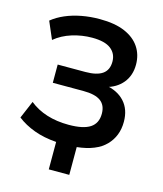

<svg xmlns="http://www.w3.org/2000/svg" viewBox="-127 -809 905 1068"><g transform="rotate(15 325.0 -274.5)"><path d="M256 166V8Q185 3 128 -18Q71 -39 29 -72L72 -173Q115 -138 172 -120Q229 -102 298 -102Q382 -102 421.5 -128Q461 -154 461 -209Q461 -258 429 -281.5Q397 -305 329 -305H153V-410H312Q378 -410 410.5 -433Q443 -456 443 -504Q443 -550 408.5 -577Q374 -604 300 -604Q242 -604 185.5 -586.5Q129 -569 87 -534L44 -634Q76 -660 118 -678Q160 -696 210 -705.5Q260 -715 314 -715Q402 -715 459 -690.5Q516 -666 545 -622.5Q574 -579 574 -522Q574 -459 538.5 -416Q503 -373 441 -358L439 -368Q510 -357 550.5 -313Q591 -269 591 -197Q591 -115 538 -60.5Q485 -6 374 6V166Z"/></g></svg>

Font: Nunito Sans 10pt
Style: Bold
Weight: 700
Designer: Vernon Adams
Foundry: Vernon Adams
Version: Version 3.101;gftools[0.9.27]